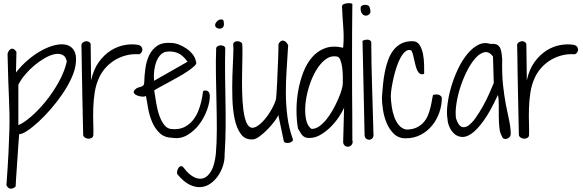

<svg xmlns="http://www.w3.org/2000/svg" viewBox="-20 -850 3583 1180"><path d="M19.5 289.1Q28.3 168 32.2 87.9Q36.1 7.8 37.6 -49.3Q39.1 -106.4 38.1 -150.4Q37.1 -194.3 35.2 -243.7Q33.2 -293 30.8 -356.9Q28.3 -420.9 26.4 -518.6Q28.3 -529.3 34.2 -537.6Q40 -545.9 47.4 -549.3Q54.7 -552.7 63.5 -548.8Q72.3 -544.9 81.1 -531.2L78.1 -404.3Q111.3 -447.3 152.8 -482.4Q194.3 -517.6 236.8 -540.5Q279.3 -563.5 319.3 -572.8Q359.4 -582 389.2 -574.2Q418.9 -566.4 435.1 -539.6Q451.2 -512.7 446.3 -463.9Q442.4 -420.9 419.9 -371.6Q397.5 -322.3 364.7 -273.9Q332 -225.6 293 -180.7Q253.9 -135.7 216.8 -101.6Q179.7 -67.4 147.9 -46.4Q116.2 -25.4 97.7 -25.4Q96.7 -11.7 94.7 13.2Q92.8 38.1 90.8 69.8Q88.9 101.6 86.4 135.7Q84 169.9 82 201.2Q80.1 232.4 78.1 257.8Q76.2 283.2 76.2 295.9Q71.3 300.8 64.5 304.7Q57.6 308.6 49.8 309.6Q42 310.5 34.2 306.2Q26.4 301.8 19.5 289.1ZM92.8 -81.1Q125 -93.8 169.9 -132.3Q214.8 -170.9 259.3 -225.1Q303.7 -279.3 339.8 -343.8Q376 -408.2 390.6 -471.7Q384.8 -502.9 364.3 -512.7Q343.8 -522.5 315.9 -517.1Q288.1 -511.7 254.9 -492.7Q221.7 -473.6 190.9 -447.8Q160.2 -421.9 133.8 -390.6Q107.4 -359.4 92.8 -329.1Z M491.2 -18.6Q488.3 -153.3 486.3 -247.1Q484.4 -340.8 483.4 -402.3Q482.4 -463.9 481.9 -498.5Q481.4 -533.2 481 -549.8Q480.5 -566.4 480.5 -569.8Q480.5 -573.2 480.5 -574.2Q481.4 -583 489.3 -588.9Q497.1 -594.7 506.3 -596.2Q515.6 -597.7 524.4 -593.8Q533.2 -589.8 537.1 -581.1L540 -356.4Q554.7 -423.8 587.4 -468.8Q620.1 -513.7 661.1 -539.6Q702.1 -565.4 746.6 -573.2Q791 -581.1 829.1 -574.2Q841.8 -571.3 848.1 -563.5Q854.5 -555.7 855 -546.4Q855.5 -537.1 850.1 -528.8Q844.7 -520.5 835.9 -516.6Q792 -519.5 753.4 -509.3Q714.8 -499 683.1 -479Q651.4 -459 627.4 -431.6Q603.5 -404.3 589.8 -374Q569.3 -330.1 562 -281.7Q554.7 -233.4 553.2 -185.5Q551.8 -137.7 553.2 -94.7Q554.7 -51.8 553.7 -19.5Q552.7 -8.8 544.4 -3.4Q536.1 2 525.9 2.4Q515.6 2.9 505.4 -2.4Q495.1 -7.8 491.2 -18.6Z M877 -260.7Q870.1 -254.9 853 -256.3Q835.9 -257.8 821.8 -263.7Q807.6 -269.5 802.7 -279.8Q797.9 -290 814.5 -303.7Q821.3 -309.6 829.6 -312Q837.9 -314.5 846.2 -316.9Q854.5 -319.3 859.9 -324.2Q865.2 -329.1 866.2 -339.8Q867.2 -383.8 873.5 -429.7Q879.9 -475.6 897.5 -511.7Q915 -547.9 947.8 -569.3Q980.5 -590.8 1034.2 -585.9Q1053.7 -585.9 1078.1 -576.7Q1102.5 -567.4 1125 -552.2Q1147.5 -537.1 1164.1 -516.1Q1180.7 -495.1 1184.6 -470.7Q1191.4 -460.9 1176.8 -446.3Q1162.1 -431.6 1135.7 -413.6Q1109.4 -395.5 1076.2 -377Q1043 -358.4 1012.2 -341.8Q981.4 -325.2 958 -312.5Q934.6 -299.8 927.7 -294.9Q933.6 -256.8 940.4 -214.8Q947.3 -172.9 960 -137.7Q972.7 -102.5 991.7 -79.6Q1010.7 -56.6 1040 -56.6Q1083 -53.7 1113.8 -69.3Q1144.5 -85 1165 -110.4Q1185.5 -135.7 1197.8 -166Q1210 -196.3 1216.3 -223.6Q1222.7 -251 1225.1 -270Q1227.5 -289.1 1229.5 -291Q1240.2 -296.9 1253.9 -291.5Q1267.6 -286.1 1269.5 -262.7Q1270.5 -224.6 1252.9 -175.8Q1235.4 -127 1204.6 -85.9Q1173.8 -44.9 1131.3 -20Q1088.9 4.9 1041 -2.9Q991.2 -3.9 961.9 -31.7Q932.6 -59.6 915.5 -99.1Q898.4 -138.7 890.6 -182.6Q882.8 -226.6 877 -260.7ZM1132.8 -470.7Q1101.6 -513.7 1069.3 -525.4Q1037.1 -537.1 1002.9 -532.2Q982.4 -529.3 966.8 -513.2Q951.2 -497.1 941.4 -472.2Q931.6 -447.3 927.7 -416.5Q923.8 -385.7 926.8 -353.5Z M1072.3 223.6Q1066.4 216.8 1068.4 204.6Q1070.3 192.4 1076.2 183.1Q1082 173.8 1091.3 171.4Q1100.6 168.9 1110.4 182.6Q1137.7 219.7 1168.9 236.8Q1200.2 253.9 1228 246.1Q1255.9 238.3 1277.3 202.1Q1298.8 166 1306.6 95.7Q1312.5 27.3 1312.5 -53.2Q1312.5 -133.8 1310.5 -218.8Q1308.6 -303.7 1307.1 -390.1Q1305.7 -476.6 1308.6 -555.7Q1311.5 -562.5 1319.3 -566.9Q1327.1 -571.3 1335.9 -571.3Q1344.7 -571.3 1353 -567.9Q1361.3 -564.5 1364.3 -555.7Q1362.3 -466.8 1363.3 -387.2Q1364.3 -307.6 1365.7 -229.5Q1367.2 -151.4 1366.7 -70.8Q1366.2 9.8 1360.4 101.6Q1361.3 133.8 1350.6 168Q1339.8 202.1 1320.3 230.5Q1300.8 258.8 1273.9 277.8Q1247.1 296.9 1214.8 299.8Q1182.6 302.7 1146.5 285.6Q1110.4 268.6 1072.3 223.6ZM1327.1 -673.8Q1309.6 -676.8 1304.7 -686Q1299.8 -695.3 1304.2 -705.6Q1308.6 -715.8 1318.8 -723.6Q1329.1 -731.4 1341.8 -730.5Q1352.5 -730.5 1354.5 -719.7Q1356.4 -709 1356.4 -703.1Q1356.4 -673.8 1327.1 -673.8Z M1691.4 -576.2Q1692.4 -582 1697.8 -589.4Q1703.1 -596.7 1711.4 -599.6Q1719.7 -602.5 1730 -597.2Q1740.2 -591.8 1751 -573.2Q1747.1 -498 1741.7 -423.3Q1736.3 -348.6 1736.8 -275.9Q1737.3 -203.1 1746.6 -131.8Q1755.9 -60.5 1780.3 6.8Q1781.2 13.7 1775.4 19Q1769.5 24.4 1759.8 26.9Q1750 29.3 1740.2 28.3Q1730.5 27.3 1724.6 19.5L1690.4 -143.6Q1686.5 -130.9 1668.5 -106.4Q1650.4 -82 1626.5 -57.1Q1602.5 -32.2 1577.1 -13.2Q1551.8 5.9 1533.2 6.8Q1487.3 9.8 1460.9 -25.4Q1434.6 -60.5 1422.4 -117.7Q1410.2 -174.8 1408.2 -245.1Q1406.2 -315.4 1408.2 -381.8Q1410.2 -448.2 1413.1 -502Q1416 -555.7 1413.1 -581.1Q1416 -588.9 1423.3 -592.8Q1430.7 -596.7 1439.5 -596.7Q1448.2 -596.7 1456.5 -592.8Q1464.8 -588.9 1468.8 -581.1Q1470.7 -547.9 1469.7 -498Q1468.8 -448.2 1467.8 -392.1Q1466.8 -335.9 1468.3 -279.3Q1469.7 -222.7 1475.6 -176.3Q1481.4 -129.9 1493.7 -99.1Q1505.9 -68.4 1528.3 -64.5Q1544.9 -64.5 1561.5 -75.2Q1578.1 -85.9 1594.7 -103Q1611.3 -120.1 1626 -141.1Q1640.6 -162.1 1651.4 -182.1Q1662.1 -202.1 1668.9 -218.8Q1675.8 -235.4 1676.8 -244.1Q1677.7 -255.9 1679.7 -281.7Q1681.6 -307.6 1683.1 -340.3Q1684.6 -373 1686 -410.2Q1687.5 -447.3 1689 -480Q1690.4 -512.7 1690.9 -538.6Q1691.4 -564.5 1691.4 -576.2Z M2094.7 -187.5Q2084 -163.1 2062.5 -130.9Q2041 -98.6 2012.7 -70.3Q1984.4 -42 1950.7 -22Q1917 -2 1880.9 -2Q1865.2 -2 1856 -5.9Q1846.7 -9.8 1839.4 -17.1Q1832 -24.4 1826.2 -35.2Q1820.3 -45.9 1811.5 -59.6Q1802.7 -108.4 1802.2 -168Q1801.8 -227.5 1812 -288.1Q1822.3 -348.6 1843.3 -403.8Q1864.3 -459 1897.9 -498Q1931.6 -537.1 1979 -554.2Q2026.4 -571.3 2088.9 -556.6Q2094.7 -618.2 2089.8 -680.2Q2085 -742.2 2082 -809.6Q2082 -819.3 2090.8 -823.7Q2099.6 -828.1 2110.8 -829.6Q2122.1 -831.1 2132.3 -830.1Q2142.6 -829.1 2145.5 -826.2Q2144.5 -738.3 2144 -665Q2143.6 -591.8 2143.6 -526.9Q2143.6 -461.9 2143.6 -401.4Q2143.6 -340.8 2144 -277.3Q2144.5 -213.9 2145 -143.6Q2145.5 -73.2 2145.5 10.7Q2150.4 26.4 2143.1 37.1Q2135.7 47.9 2125 50.8Q2114.3 53.7 2103 47.9Q2091.8 42 2088.9 25.4ZM2047.9 -502.9Q2010.7 -508.8 1978 -482.9Q1945.3 -457 1919.9 -412.6Q1894.5 -368.2 1877.9 -313Q1861.3 -257.8 1856.9 -206.5Q1852.5 -155.3 1861.3 -114.3Q1870.1 -73.2 1895.5 -57.6Q1919.9 -57.6 1943.4 -74.7Q1966.8 -91.8 1987.8 -118.2Q2008.8 -144.5 2026.9 -177.2Q2044.9 -210 2058.6 -241.2Q2072.3 -272.5 2079.6 -298.3Q2086.9 -324.2 2086.9 -337.9Q2086.9 -348.6 2086.9 -376Q2086.9 -403.3 2083.5 -431.6Q2080.1 -460 2071.8 -481.4Q2063.5 -502.9 2047.9 -502.9Z M2208 -599.6Q2213.9 -602.5 2221.7 -604.5Q2229.5 -606.4 2236.8 -606.4Q2244.1 -606.4 2251 -603.5Q2257.8 -600.6 2261.7 -592.8Q2261.7 -529.3 2263.2 -455.6Q2264.6 -381.8 2267.1 -306.2Q2269.5 -230.5 2271.5 -157.2Q2273.4 -84 2275.4 -21.5Q2276.4 -6.8 2267.6 1Q2258.8 8.8 2248.5 8.8Q2238.3 8.8 2229.5 1.5Q2220.7 -5.9 2220.7 -21.5ZM2196.3 -798.8Q2196.3 -811.5 2205.1 -815.9Q2213.9 -820.3 2224.6 -820.3Q2246.1 -820.3 2251.5 -806.2Q2256.8 -792 2256.8 -773.4Q2251 -761.7 2241.2 -756.8Q2231.4 -752 2221.2 -754.9Q2210.9 -757.8 2203.6 -768.6Q2196.3 -779.3 2196.3 -798.8Z M2327.1 -250Q2330.1 -290 2334 -331.1Q2337.9 -372.1 2345.7 -410.6Q2353.5 -449.2 2366.2 -483.4Q2378.9 -517.6 2398.9 -543Q2418.9 -568.4 2447.8 -583Q2476.6 -597.7 2516.6 -596.7Q2543.9 -596.7 2558.6 -573.7Q2573.2 -550.8 2579.6 -518.6Q2585.9 -486.3 2586.4 -452.1Q2586.9 -418 2586.9 -396.5Q2572.3 -390.6 2562 -396.5Q2551.8 -402.3 2545.4 -415.5Q2539.1 -428.7 2534.2 -446.3Q2529.3 -463.9 2525.9 -481.4Q2522.5 -499 2518.1 -514.6Q2513.7 -530.3 2507.8 -540Q2490.2 -547.9 2473.6 -535.2Q2457 -522.5 2443.4 -498.5Q2429.7 -474.6 2418.5 -441.4Q2407.2 -408.2 2399.4 -374.5Q2391.6 -340.8 2386.7 -309.6Q2381.8 -278.3 2381.8 -256.8Q2382.8 -227.5 2387.7 -193.8Q2392.6 -160.2 2403.3 -130.9Q2414.1 -101.6 2431.6 -80.6Q2449.2 -59.6 2476.6 -53.7Q2513.7 -53.7 2539.6 -65.9Q2565.4 -78.1 2582.5 -97.2Q2599.6 -116.2 2609.4 -139.6Q2619.1 -163.1 2625 -187Q2630.9 -210.9 2634.3 -231.9Q2637.7 -252.9 2641.6 -266.6Q2667 -273.4 2681.2 -265.6Q2695.3 -257.8 2695.3 -247.1Q2695.3 -202.1 2679.7 -157.7Q2664.1 -113.3 2635.3 -78.1Q2606.4 -43 2565.4 -21.5Q2524.4 0 2472.7 0Q2428.7 0 2400.4 -27.8Q2372.1 -55.7 2356 -94.7Q2339.8 -133.8 2333.5 -176.8Q2327.1 -219.7 2327.1 -250Z M3066.4 -9.8Q3052.7 -30.3 3049.3 -63.5Q3045.9 -96.7 3045.4 -133.3Q3044.9 -169.9 3045.4 -205.6Q3045.9 -241.2 3040 -266.6Q2994.1 -166 2953.6 -109.9Q2913.1 -53.7 2879.4 -29.8Q2845.7 -5.9 2818.4 -8.3Q2791 -10.7 2772 -27.8Q2752.9 -44.9 2742.2 -69.8Q2731.4 -94.7 2730.5 -117.2Q2723.6 -154.3 2730 -206.5Q2736.3 -258.8 2752.4 -314.5Q2768.6 -370.1 2793.5 -423.3Q2818.4 -476.6 2850.1 -515.6Q2881.8 -554.7 2918 -573.7Q2954.1 -592.8 2993.2 -580.1Q3012.7 -582 3025.9 -578.6Q3039.1 -575.2 3047.9 -564.5Q3056.6 -553.7 3060.5 -534.7Q3064.5 -515.6 3066.4 -486.3Q3064.5 -391.6 3071.8 -325.2Q3079.1 -258.8 3088.9 -208Q3098.6 -157.2 3107.9 -116.2Q3117.2 -75.2 3119.1 -31.2Q3119.1 -15.6 3111.3 -7.3Q3103.5 1 3093.8 3.4Q3084 5.9 3075.7 2Q3067.4 -2 3066.4 -9.8ZM3009.8 -502.9Q2986.3 -534.2 2959 -529.3Q2931.6 -524.4 2904.8 -495.6Q2877.9 -466.8 2853.5 -420.4Q2829.1 -374 2811.5 -321.3Q2793.9 -268.6 2785.6 -216.3Q2777.3 -164.1 2782.2 -124Q2795.9 -80.1 2815.4 -71.3Q2835 -62.5 2857.4 -77.6Q2879.9 -92.8 2903.3 -126Q2926.8 -159.2 2948.2 -197.8Q2969.7 -236.3 2986.8 -274.9Q3003.9 -313.5 3014.6 -339.8Z M3168.9 -18.6Q3166 -153.3 3164.1 -247.1Q3162.1 -340.8 3161.1 -402.3Q3160.2 -463.9 3159.7 -498.5Q3159.2 -533.2 3158.7 -549.8Q3158.2 -566.4 3158.2 -569.8Q3158.2 -573.2 3158.2 -574.2Q3159.2 -583 3167 -588.9Q3174.8 -594.7 3184.1 -596.2Q3193.4 -597.7 3202.1 -593.8Q3210.9 -589.8 3214.8 -581.1L3217.8 -356.4Q3232.4 -423.8 3265.1 -468.8Q3297.9 -513.7 3338.9 -539.6Q3379.9 -565.4 3424.3 -573.2Q3468.8 -581.1 3506.8 -574.2Q3519.5 -571.3 3525.9 -563.5Q3532.2 -555.7 3532.7 -546.4Q3533.2 -537.1 3527.8 -528.8Q3522.5 -520.5 3513.7 -516.6Q3469.7 -519.5 3431.2 -509.3Q3392.6 -499 3360.8 -479Q3329.1 -459 3305.2 -431.6Q3281.2 -404.3 3267.6 -374Q3247.1 -330.1 3239.7 -281.7Q3232.4 -233.4 3231 -185.5Q3229.5 -137.7 3231 -94.7Q3232.4 -51.8 3231.4 -19.5Q3230.5 -8.8 3222.2 -3.4Q3213.9 2 3203.6 2.4Q3193.4 2.9 3183.1 -2.4Q3172.9 -7.8 3168.9 -18.6Z"/></svg>

Font: Shadows Into Light Two
Style: Regular
Weight: 400
Designer: Kimberly Geswein
Foundry: Kimberly Geswein
Version: Version 1.003 2012